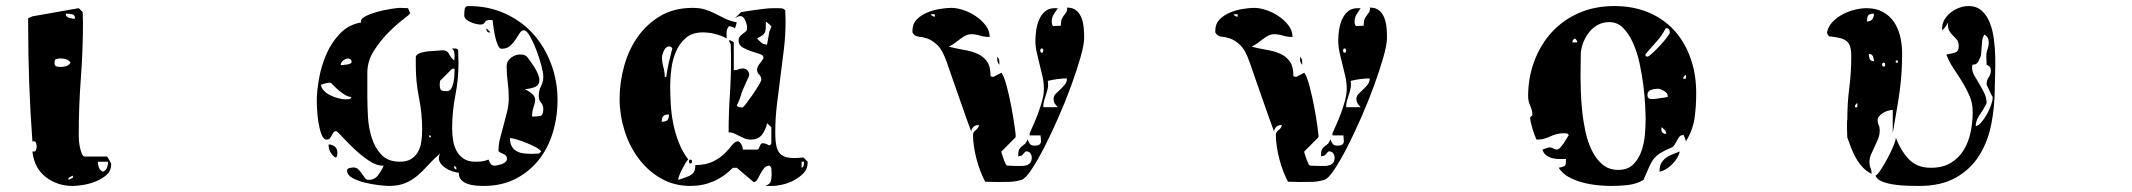

<svg xmlns="http://www.w3.org/2000/svg" viewBox="-20 -587 7040 634"><path d="M347 -43Q347 -23 332.5 -10Q318 3 297.5 11.5Q277 20 255.5 23.5Q234 27 220 27Q169 27 131 -2.5Q93 -32 87 -87Q97 -85 99 -91.5Q101 -98 101 -103Q101 -109 99 -115.5Q97 -122 87 -120Q80 -216 76.5 -310.5Q73 -405 73 -501V-527L87 -533L240 -560L253 -547L254 -515Q254 -421 247 -329Q240 -237 240 -141Q240 -138 240.5 -126.5Q241 -115 243.5 -102.5Q246 -90 250 -80Q254 -70 260 -70H333Q334 -70 336.5 -66Q339 -62 340 -60Q341 -58 343.5 -53Q346 -48 347 -47ZM228 -525Q228 -538 218 -540Q208 -542 197 -542Q197 -531 208.5 -528Q220 -525 228 -525ZM213 -380Q207 -389 198 -391.5Q189 -394 180 -394Q171 -394 165.5 -392Q160 -390 160 -380Q160 -370 165.5 -368Q171 -366 180 -366Q189 -366 198 -368.5Q207 -371 213 -380ZM303 -53Q303 -44 306.5 -34Q310 -24 320 -20Q330 -24 333.5 -34Q337 -44 337 -53ZM220 0Q221 -1 221 -3Q221 -6 220 -7Q218 -6 213 -3.5Q208 -1 207 0Q206 1 206 3Q206 6 207 7Z M1480 -427Q1484 -427 1488 -426Q1492 -425 1493 -420L1494 -380Q1494 -325 1483.5 -271.5Q1473 -218 1473 -162Q1473 -144 1476 -124.5Q1479 -105 1487.5 -89Q1496 -73 1511 -63Q1526 -53 1549 -53Q1562 -53 1571 -54Q1580 -55 1593 -60Q1596 -53 1600 -46.5Q1604 -40 1613 -40Q1617 -40 1624 -41.5Q1631 -43 1638 -45.5Q1645 -48 1649.5 -52.5Q1654 -57 1654 -63Q1654 -69 1651 -72.5Q1648 -76 1643.5 -78Q1639 -80 1634.5 -82Q1630 -84 1627 -87Q1626 -87 1626 -90Q1626 -110 1631.5 -131Q1637 -152 1643 -174Q1649 -196 1654.5 -218.5Q1660 -241 1660 -263Q1660 -290 1656.5 -316Q1653 -342 1653 -369Q1653 -385 1667 -396Q1681 -407 1697 -407Q1704 -407 1709 -406Q1714 -405 1720 -400Q1724 -395 1730.5 -386Q1737 -377 1744 -366Q1751 -355 1756 -343.5Q1761 -332 1761 -323Q1761 -305 1744.5 -299Q1728 -293 1713 -293Q1735 -281 1741.5 -272.5Q1748 -264 1747 -254Q1746 -244 1741.5 -232Q1737 -220 1737 -202Q1753 -202 1763.5 -204Q1774 -206 1774 -227Q1774 -240 1766.5 -248Q1759 -256 1759 -270Q1759 -289 1766.5 -302.5Q1774 -316 1774 -335Q1774 -346 1767.5 -371Q1761 -396 1751 -422Q1741 -448 1730 -467.5Q1719 -487 1710 -487Q1702 -487 1696 -477.5Q1690 -468 1682.5 -456.5Q1675 -445 1664.5 -435.5Q1654 -426 1636 -426Q1629 -426 1623.5 -439Q1618 -452 1614.5 -468.5Q1611 -485 1609 -500Q1607 -515 1607 -520Q1604 -521 1597 -521Q1585 -521 1581 -513.5Q1577 -506 1567 -506Q1561 -506 1552 -508Q1543 -510 1534 -514Q1525 -518 1519 -523.5Q1513 -529 1513 -536Q1513 -548 1514.5 -557.5Q1516 -567 1528 -567Q1594 -567 1648.5 -542Q1703 -517 1741 -474.5Q1779 -432 1800 -375.5Q1821 -319 1821 -257Q1821 -201 1805.5 -149.5Q1790 -98 1759 -59Q1728 -20 1682.5 3.5Q1637 27 1576 27Q1563 27 1548.5 25.5Q1534 24 1522 19.5Q1510 15 1502.5 6.5Q1495 -2 1495 -17Q1486 -17 1473 -21.5Q1460 -26 1448.5 -34Q1437 -42 1431.5 -53.5Q1426 -65 1433 -80Q1411 -61 1394 -42Q1377 -23 1359 -7.5Q1341 8 1318.5 17.5Q1296 27 1264 27Q1255 27 1232.5 24.5Q1210 22 1186.5 16.5Q1163 11 1144.5 1Q1126 -9 1126 -24Q1126 -30 1133.5 -32Q1141 -34 1147 -34Q1157 -34 1163.5 -27.5Q1170 -21 1175 -13.5Q1180 -6 1185 0.5Q1190 7 1197 7Q1217 7 1228.5 -8.5Q1240 -24 1247 -40Q1224 -39 1198 -56.5Q1172 -74 1149 -96Q1126 -118 1109.5 -136Q1093 -154 1090 -154Q1084 -154 1081 -149.5Q1078 -145 1075.5 -140Q1073 -135 1069.5 -130.5Q1066 -126 1059 -126Q1048 -126 1041.5 -143.5Q1035 -161 1031.5 -183Q1028 -205 1027 -225.5Q1026 -246 1026 -253Q1026 -288 1034 -330.5Q1042 -373 1059 -411Q1076 -449 1104 -477.5Q1132 -506 1173 -513Q1168 -523 1184.5 -532Q1201 -541 1224.5 -547.5Q1248 -554 1270.5 -557.5Q1293 -561 1300 -561L1327 -560Q1328 -559 1330.5 -553.5Q1333 -548 1333 -547Q1334 -546 1334 -543Q1334 -540 1312 -523.5Q1290 -507 1263.5 -480.5Q1237 -454 1215 -420Q1193 -386 1193 -347V-267Q1193 -239 1195 -202Q1197 -165 1207.5 -132Q1218 -99 1239.5 -76Q1261 -53 1301 -53Q1324 -53 1338.5 -62.5Q1353 -72 1361 -87Q1369 -102 1371.5 -121Q1374 -140 1374 -159Q1374 -213 1363.5 -264.5Q1353 -316 1353 -370V-400Q1356 -408 1367.5 -412Q1379 -416 1393.5 -417.5Q1408 -419 1421.5 -419.5Q1435 -420 1442 -421Q1457 -421 1463 -408.5Q1469 -396 1480 -387L1481 -400Q1481 -408 1480 -414Q1479 -420 1473 -427ZM1593 -480Q1589 -481 1587 -487Q1586 -487 1586 -490Q1586 -492 1587 -493L1600 -480ZM1141 -383Q1141 -386 1140 -387Q1139 -391 1133 -393Q1133 -394 1130 -394Q1122 -394 1113.5 -387.5Q1105 -381 1105 -372Q1108 -372 1114 -372.5Q1120 -373 1126 -374Q1132 -375 1136.5 -377Q1141 -379 1141 -383ZM1473 -360 1433 -320 1432 -309Q1432 -294 1436 -290Q1440 -286 1455 -286Q1465 -286 1470 -294.5Q1475 -303 1477.5 -315Q1480 -327 1480.5 -339.5Q1481 -352 1481 -360ZM1140 -267Q1131 -267 1120.5 -273Q1110 -279 1100.5 -287Q1091 -295 1083.5 -302.5Q1076 -310 1073 -313Q1071 -314 1067 -314Q1065 -314 1064 -313.5Q1063 -313 1062 -313H1060Q1058 -313 1050 -310.5Q1042 -308 1040 -307Q1041 -296 1050 -287Q1059 -278 1071.5 -272Q1084 -266 1097.5 -262.5Q1111 -259 1120 -259Q1124 -259 1131.5 -259.5Q1139 -260 1140 -267ZM1400 -133Q1403 -134 1403 -136.5Q1403 -139 1400 -140Q1397 -141 1397 -137Q1397 -133 1400 -133ZM1767 -87Q1762 -94 1748 -101.5Q1734 -109 1717.5 -115.5Q1701 -122 1686 -126.5Q1671 -131 1664 -131Q1664 -114 1670 -103.5Q1676 -93 1686.5 -87.5Q1697 -82 1709.5 -80.5Q1722 -79 1736 -79L1760 -80ZM1094 -84Q1094 -80 1093.5 -74Q1093 -68 1087 -67Q1065 -83 1065 -110Q1077 -110 1085.5 -103Q1094 -96 1094 -84ZM1487 -33Q1483 -39 1480 -40V-33Q1481 -29 1487 -27Z M2647 -50Q2647 -30 2634 -16Q2621 -2 2602.5 8Q2584 18 2564 22.5Q2544 27 2530 27H2507Q2523 21 2525.5 11Q2528 1 2528 -12L2527 -33Q2526 -35 2523.5 -37.5Q2521 -40 2520 -40Q2510 -40 2503 -31.5Q2496 -23 2491 -13Q2486 -3 2481 5.5Q2476 14 2470 14Q2468 14 2467 13L2413 -33H2400Q2341 27 2260 27Q2205 27 2161.5 1.5Q2118 -24 2088 -64.5Q2058 -105 2042 -156.5Q2026 -208 2026 -260Q2026 -315 2041 -369Q2056 -423 2086 -465.5Q2116 -508 2161 -534.5Q2206 -561 2267 -561Q2291 -561 2308.5 -555.5Q2326 -550 2341.5 -542Q2357 -534 2373.5 -526Q2390 -518 2413 -513L2407 -493Q2405 -496 2397 -498.5Q2389 -501 2387 -500Q2386 -500 2383 -494.5Q2380 -489 2380 -487Q2379 -484 2379 -473.5Q2379 -463 2380 -460Q2342 -480 2300 -480Q2266 -480 2245 -462Q2224 -444 2212.5 -417.5Q2201 -391 2197 -360.5Q2193 -330 2193 -304Q2193 -274 2195 -241.5Q2197 -209 2203.5 -177Q2210 -145 2222 -115Q2234 -85 2253 -60Q2250 -59 2244.5 -50Q2239 -41 2233.5 -30.5Q2228 -20 2224 -10Q2220 0 2220 3V7Q2234 2 2244.5 -1.5Q2255 -5 2262 -9.5Q2269 -14 2272.5 -21.5Q2276 -29 2276 -42Q2311 -42 2334 -53.5Q2357 -65 2371.5 -79Q2386 -93 2395.5 -105.5Q2405 -118 2413 -120Q2419 -121 2422.5 -117.5Q2426 -114 2428.5 -109.5Q2431 -105 2432 -100.5Q2433 -96 2433 -93H2480Q2484 -93 2485.5 -96.5Q2487 -100 2488.5 -103.5Q2490 -107 2492 -110.5Q2494 -114 2499 -114Q2501 -114 2503.5 -113.5Q2506 -113 2507 -113Q2508 -113 2513.5 -110Q2519 -107 2520 -107Q2522 -107 2524.5 -109.5Q2527 -112 2527 -113V-167L2513 -180Q2508 -157 2495.5 -141.5Q2483 -126 2459 -126Q2448 -126 2439.5 -129.5Q2431 -133 2422.5 -137.5Q2414 -142 2405 -146Q2396 -150 2386 -150Q2386 -213 2390 -272.5Q2394 -332 2394 -395L2393 -440L2387 -453Q2388 -454 2390 -454Q2393 -454 2393 -453L2399 -450Q2401 -449 2403 -447V-355Q2412 -355 2418.5 -358Q2425 -361 2434 -361Q2442 -361 2448 -354.5Q2454 -348 2454 -340Q2454 -337 2450 -328.5Q2446 -320 2441.5 -310Q2437 -300 2432.5 -289.5Q2428 -279 2427 -273Q2426 -269 2421 -256Q2416 -243 2413 -240Q2415 -234 2421 -233Q2427 -232 2431 -232Q2434 -232 2444 -245Q2454 -258 2465 -274Q2476 -290 2485 -305Q2494 -320 2494 -323Q2494 -334 2487 -340.5Q2480 -347 2480 -357Q2480 -366 2488 -376Q2496 -386 2500 -393Q2501 -394 2501 -397Q2501 -405 2488 -409Q2475 -413 2460 -418Q2445 -423 2432 -430.5Q2419 -438 2419 -453Q2419 -462 2423.5 -467Q2428 -472 2433 -475.5Q2438 -479 2442.5 -483Q2447 -487 2447 -496Q2447 -505 2441 -519.5Q2435 -534 2424 -534Q2421 -534 2420 -533Q2418 -533 2413 -530.5Q2408 -528 2407 -527L2427 -547Q2427 -547 2439.5 -549Q2452 -551 2469 -553.5Q2486 -556 2504 -558Q2522 -560 2533 -560H2547Q2555 -560 2561 -559.5Q2567 -559 2573 -553L2574 -517Q2574 -470 2568.5 -424.5Q2563 -379 2557 -333.5Q2551 -288 2545.5 -242Q2540 -196 2540 -149Q2540 -121 2544 -103.5Q2548 -86 2558.5 -77Q2569 -68 2587 -66Q2605 -64 2633 -67L2647 -53ZM2520 -480Q2520 -482 2523.5 -490Q2527 -498 2527 -500Q2526 -501 2521 -506Q2516 -511 2513 -513Q2509 -515 2509 -515Q2509 -501 2508.5 -493Q2508 -485 2505.5 -479.5Q2503 -474 2497 -470Q2491 -466 2480 -460Q2485 -454 2493 -447Q2501 -440 2510 -440H2513ZM2180 -333Q2183 -357 2188.5 -380.5Q2194 -404 2200 -427Q2199 -431 2193 -433Q2193 -434 2190 -434Q2179 -434 2172.5 -420Q2166 -406 2166 -397Q2166 -381 2170.5 -365.5Q2175 -350 2175 -333ZM2189 -209Q2175 -209 2170 -203.5Q2165 -198 2165 -185Q2178 -185 2183.5 -190Q2189 -195 2189 -209ZM2260 -47Q2255 -47 2255 -53.5Q2255 -60 2260 -60Q2265 -60 2265 -53.5Q2265 -47 2260 -47ZM2627 -53V-33Q2633 -35 2634 -42Q2635 -49 2635 -53Z M3473 -560Q3466 -550 3459.5 -539.5Q3453 -529 3453 -516Q3453 -500 3461 -501Q3469 -502 3483 -502Q3483 -518 3486.5 -525Q3490 -532 3493.5 -536.5Q3497 -541 3500.5 -546Q3504 -551 3504 -562Q3523 -562 3534.5 -552Q3546 -542 3551.5 -527Q3557 -512 3558.5 -495Q3560 -478 3560 -463Q3560 -440 3548 -398Q3536 -356 3517.5 -305Q3499 -254 3475.5 -200.5Q3452 -147 3429 -102Q3406 -57 3386 -27Q3366 3 3353 7Q3332 13 3313.5 13.5Q3295 14 3273 14L3233 13Q3225 -2 3217.5 -21.5Q3210 -41 3204.5 -62Q3199 -83 3196 -103.5Q3193 -124 3193 -141Q3193 -151 3201.5 -157Q3210 -163 3213 -173Q3212 -174 3210 -174Q3201 -174 3194.5 -168Q3188 -162 3187 -153Q3182 -166 3170.5 -198Q3159 -230 3146.5 -266.5Q3134 -303 3122.5 -335Q3111 -367 3107 -380Q3092 -423 3074.5 -439Q3057 -455 3041.5 -460Q3026 -465 3013 -466Q3000 -467 2993 -480V-486Q2993 -508 3007 -522.5Q3021 -537 3041.5 -545.5Q3062 -554 3084 -557.5Q3106 -561 3122 -561Q3139 -561 3160.5 -554Q3182 -547 3201.5 -534Q3221 -521 3234.5 -503.5Q3248 -486 3248 -465Q3230 -465 3216 -469.5Q3202 -474 3187 -474Q3177 -474 3167.5 -469Q3158 -464 3149 -457Q3140 -450 3131 -443.5Q3122 -437 3113 -433Q3140 -426 3164.5 -422Q3189 -418 3208.5 -409Q3228 -400 3239.5 -383.5Q3251 -367 3251 -335L3260 -333Q3263 -335 3273.5 -340Q3284 -345 3287 -347Q3296 -334 3304.5 -301.5Q3313 -269 3319.5 -234.5Q3326 -200 3330 -171.5Q3334 -143 3334 -139Q3334 -134 3333 -133L3287 -87Q3286 -86 3287.5 -81.5Q3289 -77 3291 -70.5Q3293 -64 3295.5 -57.5Q3298 -51 3300 -47Q3302 -42 3307 -40L3337 -39Q3345 -39 3354 -39Q3363 -39 3370.5 -41.5Q3378 -44 3382.5 -50Q3387 -56 3387 -67Q3387 -74 3382.5 -80.5Q3378 -87 3370 -87H3367Q3365 -86 3360 -80Q3355 -74 3353 -73L3342 -71Q3342 -87 3345 -93Q3348 -99 3352.5 -102.5Q3357 -106 3362.5 -110Q3368 -114 3373 -127Q3377 -116 3381.5 -111Q3386 -106 3397 -106Q3407 -106 3411.5 -109Q3416 -112 3417 -116.5Q3418 -121 3417 -127.5Q3416 -134 3416 -140H3380V-147Q3385 -159 3393 -176.5Q3401 -194 3408.5 -214.5Q3416 -235 3421.5 -255.5Q3427 -276 3427 -294Q3427 -314 3422.5 -334Q3418 -354 3413 -373.5Q3408 -393 3403.5 -413Q3399 -433 3399 -454Q3399 -468 3401.5 -486.5Q3404 -505 3411 -521.5Q3418 -538 3430.5 -549Q3443 -560 3463 -560ZM3067 -540H3053Q3058 -532 3067 -532ZM3420 -413Q3425 -413 3425 -420Q3425 -427 3420 -427Q3415 -427 3415 -420Q3415 -413 3420 -413ZM3280 -373Q3275 -379 3274 -383Q3273 -387 3273 -393V-400Q3278 -394 3279 -390Q3280 -386 3280 -380ZM3473 -233Q3466 -240 3462.5 -246Q3459 -252 3459 -260Q3459 -270 3466 -277Q3473 -284 3481 -291.5Q3489 -299 3496 -307.5Q3503 -316 3503 -328Q3474 -328 3440 -320Q3442 -307 3440 -296.5Q3438 -286 3434.5 -276Q3431 -266 3428 -255.5Q3425 -245 3425 -233Z M4473 -560Q4466 -550 4459.5 -539.5Q4453 -529 4453 -516Q4453 -500 4461 -501Q4469 -502 4483 -502Q4483 -518 4486.5 -525Q4490 -532 4493.5 -536.5Q4497 -541 4500.5 -546Q4504 -551 4504 -562Q4523 -562 4534.5 -552Q4546 -542 4551.5 -527Q4557 -512 4558.5 -495Q4560 -478 4560 -463Q4560 -440 4548 -398Q4536 -356 4517.5 -305Q4499 -254 4475.5 -200.5Q4452 -147 4429 -102Q4406 -57 4386 -27Q4366 3 4353 7Q4332 13 4313.5 13.5Q4295 14 4273 14L4233 13Q4225 -2 4217.5 -21.5Q4210 -41 4204.5 -62Q4199 -83 4196 -103.5Q4193 -124 4193 -141Q4193 -151 4201.5 -157Q4210 -163 4213 -173Q4212 -174 4210 -174Q4201 -174 4194.5 -168Q4188 -162 4187 -153Q4182 -166 4170.5 -198Q4159 -230 4146.5 -266.5Q4134 -303 4122.5 -335Q4111 -367 4107 -380Q4092 -423 4074.5 -439Q4057 -455 4041.5 -460Q4026 -465 4013 -466Q4000 -467 3993 -480V-486Q3993 -508 4007 -522.5Q4021 -537 4041.5 -545.5Q4062 -554 4084 -557.5Q4106 -561 4122 -561Q4139 -561 4160.5 -554Q4182 -547 4201.5 -534Q4221 -521 4234.5 -503.5Q4248 -486 4248 -465Q4230 -465 4216 -469.5Q4202 -474 4187 -474Q4177 -474 4167.5 -469Q4158 -464 4149 -457Q4140 -450 4131 -443.5Q4122 -437 4113 -433Q4140 -426 4164.5 -422Q4189 -418 4208.5 -409Q4228 -400 4239.5 -383.5Q4251 -367 4251 -335L4260 -333Q4263 -335 4273.5 -340Q4284 -345 4287 -347Q4296 -334 4304.5 -301.5Q4313 -269 4319.5 -234.5Q4326 -200 4330 -171.5Q4334 -143 4334 -139Q4334 -134 4333 -133L4287 -87Q4286 -86 4287.5 -81.5Q4289 -77 4291 -70.5Q4293 -64 4295.5 -57.5Q4298 -51 4300 -47Q4302 -42 4307 -40L4337 -39Q4345 -39 4354 -39Q4363 -39 4370.5 -41.5Q4378 -44 4382.5 -50Q4387 -56 4387 -67Q4387 -74 4382.5 -80.5Q4378 -87 4370 -87H4367Q4365 -86 4360 -80Q4355 -74 4353 -73L4342 -71Q4342 -87 4345 -93Q4348 -99 4352.5 -102.5Q4357 -106 4362.5 -110Q4368 -114 4373 -127Q4377 -116 4381.5 -111Q4386 -106 4397 -106Q4407 -106 4411.5 -109Q4416 -112 4417 -116.5Q4418 -121 4417 -127.5Q4416 -134 4416 -140H4380V-147Q4385 -159 4393 -176.5Q4401 -194 4408.5 -214.5Q4416 -235 4421.5 -255.5Q4427 -276 4427 -294Q4427 -314 4422.5 -334Q4418 -354 4413 -373.5Q4408 -393 4403.5 -413Q4399 -433 4399 -454Q4399 -468 4401.5 -486.5Q4404 -505 4411 -521.5Q4418 -538 4430.5 -549Q4443 -560 4463 -560ZM4067 -540H4053Q4058 -532 4067 -532ZM4420 -413Q4425 -413 4425 -420Q4425 -427 4420 -427Q4415 -427 4415 -420Q4415 -413 4420 -413ZM4280 -373Q4275 -379 4274 -383Q4273 -387 4273 -393V-400Q4278 -394 4279 -390Q4280 -386 4280 -380ZM4473 -233Q4466 -240 4462.5 -246Q4459 -252 4459 -260Q4459 -270 4466 -277Q4473 -284 4481 -291.5Q4489 -299 4496 -307.5Q4503 -316 4503 -328Q4474 -328 4440 -320Q4442 -307 4440 -296.5Q4438 -286 4434.5 -276Q4431 -266 4428 -255.5Q4425 -245 4425 -233Z M5040 -210Q5040 -222 5033 -237.5Q5026 -253 5026 -269Q5026 -331 5046.5 -385.5Q5067 -440 5104 -480.5Q5141 -521 5193.5 -544Q5246 -567 5310 -567Q5374 -567 5424.5 -545.5Q5475 -524 5509.5 -485.5Q5544 -447 5562.5 -394.5Q5581 -342 5581 -280Q5581 -235 5575.5 -196.5Q5570 -158 5547 -120Q5547 -122 5544 -130Q5541 -138 5540 -140Q5540 -141 5537 -141Q5530 -141 5525.5 -135.5Q5521 -130 5517.5 -123Q5514 -116 5510 -109.5Q5506 -103 5500 -100Q5476 -90 5462.5 -81.5Q5449 -73 5440.5 -62Q5432 -51 5425 -34.5Q5418 -18 5407 7Q5383 21 5355 24Q5327 27 5300 27Q5280 27 5255 24.5Q5230 22 5205.5 15.5Q5181 9 5160 -2.5Q5139 -14 5127 -33Q5147 -37 5149 -41.5Q5151 -46 5151 -62Q5140 -62 5128 -62Q5116 -62 5105 -65Q5094 -68 5085.5 -74.5Q5077 -81 5073 -93L5093 -100H5100Q5102 -100 5110 -96.5Q5118 -93 5120 -93Q5126 -93 5132 -99.5Q5138 -106 5143.5 -114Q5149 -122 5153.5 -130Q5158 -138 5160 -140Q5158 -146 5153.5 -146.5Q5149 -147 5144 -147Q5121 -147 5099 -136.5Q5077 -126 5057 -126Q5054 -126 5053 -127Q5051 -132 5047.5 -141Q5044 -150 5041 -160Q5038 -170 5035.5 -180Q5033 -190 5033 -197V-200Q5034 -201 5037 -203.5Q5040 -206 5040 -207ZM5414 -192Q5414 -208 5412.5 -238.5Q5411 -269 5406.5 -305Q5402 -341 5394 -378Q5386 -415 5372.5 -445Q5359 -475 5340 -494.5Q5321 -514 5294 -514Q5274 -514 5257.5 -505.5Q5241 -497 5229 -482.5Q5217 -468 5209.5 -450Q5202 -432 5200 -413L5199 -337Q5199 -317 5200 -286Q5201 -255 5204.5 -220.5Q5208 -186 5215.5 -151.5Q5223 -117 5237 -89Q5251 -61 5272 -43.5Q5293 -26 5324 -26Q5355 -26 5373 -44Q5391 -62 5400 -87.5Q5409 -113 5411.5 -141.5Q5414 -170 5414 -192ZM5494 -480Q5494 -485 5491.5 -489.5Q5489 -494 5483 -494Q5481 -494 5480 -493Q5467 -468 5449 -448.5Q5431 -429 5413 -407Q5413 -400 5420 -400Q5424 -400 5436 -411Q5448 -422 5461 -436Q5474 -450 5484 -463Q5494 -476 5494 -480ZM5188 -447Q5188 -455 5180 -460Q5172 -455 5172 -447ZM5547 -340Q5538 -335 5538 -327H5547ZM5487 -270Q5487 -280 5474.5 -287Q5462 -294 5454 -294Q5443 -294 5431.5 -290Q5420 -286 5420 -273Q5420 -260 5433 -260H5440Q5443 -260 5449.5 -261Q5456 -262 5463.5 -263Q5471 -264 5477.5 -265Q5484 -266 5487 -267ZM5482 -145Q5482 -152 5477 -157.5Q5472 -163 5467 -167Q5466 -164 5466 -160Q5466 -145 5482 -145ZM5460 -23Q5460 -39 5466 -49Q5472 -59 5481.5 -66Q5491 -73 5503 -77.5Q5515 -82 5527 -87Q5522 -65 5501.5 -44.5Q5481 -24 5460 -20Z M6393 -493Q6393 -509 6401 -522.5Q6409 -536 6422 -546Q6435 -556 6450 -561.5Q6465 -567 6480 -567Q6507 -567 6524 -551.5Q6541 -536 6550.5 -512Q6560 -488 6564 -457.5Q6568 -427 6568.5 -397.5Q6569 -368 6568 -341.5Q6567 -315 6567 -299Q6567 -236 6555.5 -177.5Q6544 -119 6515.5 -73.5Q6487 -28 6438.5 -0.5Q6390 27 6317 27Q6305 27 6283 26.5Q6261 26 6238 23Q6215 20 6196.5 13Q6178 6 6173 -7Q6179 -9 6190.5 -26.5Q6202 -44 6213.5 -65.5Q6225 -87 6233 -107Q6241 -127 6240 -133Q6255 -92 6282 -62.5Q6309 -33 6356 -33Q6395 -33 6421.5 -49Q6448 -65 6464 -91Q6480 -117 6487 -150Q6494 -183 6494 -217Q6494 -246 6484 -269.5Q6474 -293 6460.5 -315Q6447 -337 6432 -359Q6417 -381 6407 -407Q6421 -409 6434.5 -413Q6448 -417 6448 -434Q6448 -448 6442 -455.5Q6436 -463 6429 -469.5Q6422 -476 6416.5 -485.5Q6411 -495 6413 -513Q6411 -509 6405 -500Q6399 -491 6393 -487ZM6160 -13Q6142 -22 6129.5 -36Q6117 -50 6108 -66Q6099 -82 6092.5 -99Q6086 -116 6080 -133Q6080 -136 6079.5 -145Q6079 -154 6079 -163.5Q6079 -173 6079 -181.5Q6079 -190 6080 -193Q6080 -247 6086.5 -297Q6093 -347 6093 -401Q6093 -422 6089 -434Q6085 -446 6076 -452.5Q6067 -459 6053 -462Q6039 -465 6020 -467Q6018 -468 6015.5 -473Q6013 -478 6013 -480Q6017 -500 6031.5 -515Q6046 -530 6065 -540Q6084 -550 6105 -555Q6126 -560 6144 -560Q6175 -560 6197.5 -547.5Q6220 -535 6234 -514.5Q6248 -494 6254.5 -467Q6261 -440 6261 -411Q6261 -376 6259 -346.5Q6257 -317 6253 -287Q6249 -257 6243 -223.5Q6237 -190 6230 -147V-224Q6224 -224 6215 -221.5Q6206 -219 6198.5 -214.5Q6191 -210 6185.5 -203.5Q6180 -197 6180 -190Q6180 -181 6183.5 -174Q6187 -167 6187 -157Q6187 -141 6181.5 -128Q6176 -115 6170 -102.5Q6164 -90 6158.5 -77.5Q6153 -65 6153 -50Q6153 -40 6156.5 -33Q6160 -26 6160 -17ZM6168 -542Q6153 -542 6149 -536Q6145 -530 6145 -516Q6157 -516 6162.5 -523.5Q6168 -531 6168 -542ZM6560 -267Q6559 -268 6556 -273.5Q6553 -279 6550 -286Q6547 -293 6544 -299Q6541 -305 6540 -307V-310Q6540 -322 6547 -332Q6554 -342 6554 -354Q6554 -361 6551.5 -365Q6549 -369 6540 -373L6539 -400Q6539 -415 6543 -424.5Q6547 -434 6547 -447Q6547 -464 6533 -473Q6532 -472 6529.5 -467Q6527 -462 6527 -460Q6526 -458 6525 -449.5Q6524 -441 6523.5 -430.5Q6523 -420 6522 -411Q6521 -402 6520 -400Q6513 -382 6508 -378Q6503 -374 6499.5 -374Q6496 -374 6494 -373.5Q6492 -373 6492 -363Q6492 -351 6499.5 -337.5Q6507 -324 6516 -309.5Q6525 -295 6532.5 -279Q6540 -263 6540 -247Q6540 -246 6537.5 -241Q6535 -236 6533 -233Q6527 -222 6515.5 -205Q6504 -188 6504 -171Q6512 -171 6522 -182.5Q6532 -194 6540.5 -209Q6549 -224 6554.5 -239.5Q6560 -255 6560 -264ZM6168 -385Q6168 -393 6164.5 -401Q6161 -409 6151 -409Q6151 -400 6154 -392.5Q6157 -385 6168 -385ZM6247 -387H6240V-380H6247ZM6200 -367Q6205 -367 6205 -373.5Q6205 -380 6200 -380Q6195 -380 6195 -373.5Q6195 -367 6200 -367ZM6113 -247Q6105 -242 6105 -233H6113Z"/></svg>

Font: Genkaimincho
Style: Regular
Weight: 800
Designer: Dr. Ken Lunde (project architect, glyph set definition & overall production); Masataka HATTORI \u670D \u90E8 \u6B63 \u8C
Foundry: Adobe Systems Incorporated
Version: Version 1.00